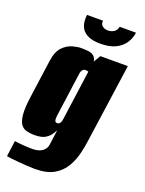

<svg xmlns="http://www.w3.org/2000/svg" viewBox="-147 -730 695 921"><g transform="rotate(20 200.5 -269.0)"><path d="M150 121Q133 121 109.5 119.5Q86 118 63 116Q40 114 23.5 112Q7 110 4 109L15 28Q30 31 58 33Q86 35 104 35Q116 35 128 33Q140 31 150.5 25.5Q161 20 168.5 10Q176 0 178 -16L188 -89Q183 -82 174.5 -68Q166 -54 147.5 -42.5Q129 -31 92 -31Q70 -31 51.5 -36Q33 -41 22 -57Q11 -73 8 -106Q5 -139 13 -196L40 -391Q47 -440 69.5 -463Q92 -486 118 -493Q144 -500 161 -500Q182 -500 198 -498Q214 -496 225 -488Q236 -480 240 -460L261 -495H401L345 -99Q341 -66 332 -28Q323 10 303.5 44Q284 78 247.5 99.5Q211 121 150 121ZM176 -122Q181 -122 185 -124.5Q189 -127 192.5 -134Q196 -141 197 -152L232 -405Q230 -406 228 -406.5Q226 -407 223.5 -407.5Q221 -408 216 -408Q209 -408 202.5 -401.5Q196 -395 194 -378L163 -153Q162 -144 162.5 -138Q163 -132 164.5 -128.5Q166 -125 169 -123.5Q172 -122 176 -122ZM240 -551Q200 -551 177 -562Q154 -573 144 -590Q134 -607 132.5 -625.5Q131 -644 133 -659H215Q212 -641 224 -632Q236 -623 252 -623Q269 -623 282.5 -631.5Q296 -640 300 -659H383Q379 -629 362.5 -604.5Q346 -580 316 -565.5Q286 -551 240 -551Z"/></g></svg>

Font: Alumni Sans Thin Black
Style: Italic
Weight: 900
Italic angle: -8°
Version: Version 1.016